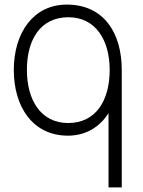

<svg xmlns="http://www.w3.org/2000/svg" viewBox="-20 -575 620 835"><path d="M275.5 15C353 15 413.5 -22.5 452 -83V240H509.5V-271C509.5 -430.5 432.5 -555 270.5 -555C124 -555 40 -431 40 -271C40 -109 123.5 15 275.5 15ZM97 -271C97 -401 154.5 -500 277.5 -500C395.5 -500 457 -401 457 -271C457 -138.5 397.5 -40 276.5 -40C157.5 -40 97 -140 97 -271Z"/></svg>

Font: Eudonet Light
Style: Regular
Weight: 300
Designer: Mikhail Sharanda
Foundry: Mikhail Sharanda
Version: Version 4.503;Glyphs 3.1.2 (3151)